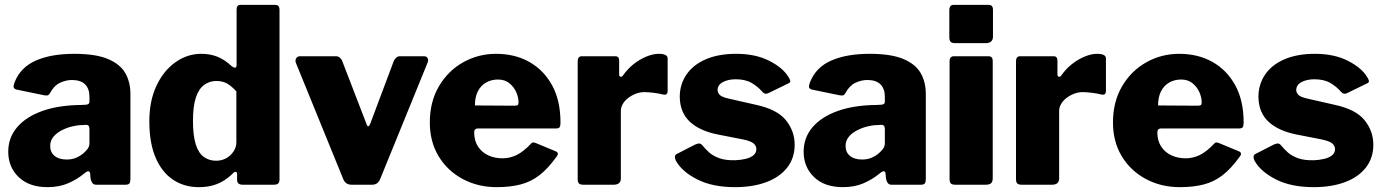

<svg xmlns="http://www.w3.org/2000/svg" viewBox="-20 -762 5708 792"><path d="M327 -46Q298 -22 261 -6Q224 10 176 10Q100 10 57 -31.5Q14 -73 14 -136Q14 -194 50.5 -237Q87 -280 154 -304Q221 -328 313 -329L334 -330Q338 -330 343.5 -332.5Q349 -335 349 -344V-363Q349 -396 331 -414Q313 -432 277 -432Q252 -432 227.5 -420.5Q203 -409 187 -379Q183 -372 179 -369.5Q175 -367 162 -369L46 -393Q40 -395 37 -400Q34 -405 40 -422Q64 -484 127.5 -512Q191 -540 286 -540Q374 -540 424.5 -519Q475 -498 496.5 -461Q518 -424 518 -374V-25Q518 -11 514 -5.5Q510 0 497 0H376Q365 0 359.5 -9.5Q354 -19 353 -31L352 -46Q349 -65 327 -46ZM349 -230Q349 -248 334 -247L318 -246Q300 -246 277.5 -240.5Q255 -235 234.5 -224.5Q214 -214 200.5 -198Q187 -182 187 -160Q187 -134 205 -119Q223 -104 255 -104Q277 -104 293.5 -111Q310 -118 321 -127Q333 -137 341 -147.5Q349 -158 349 -171V-230Z M981 0Q971 0 964.5 -4.5Q958 -9 958 -21V-45Q958 -52 953 -53Q948 -54 943 -49Q926 -32 905.5 -18.5Q885 -5 859 2.5Q833 10 800 10Q740 10 694 -20.5Q648 -51 622 -111.5Q596 -172 596 -262Q596 -346 625.5 -408.5Q655 -471 704 -505.5Q753 -540 810 -540Q847 -540 877 -528Q907 -516 937 -488Q946 -482 951 -483Q956 -484 956 -496V-723Q956 -742 972 -742H1115Q1133 -742 1133 -721V-23Q1133 -11 1128 -5.5Q1123 0 1108 0H981ZM955 -385Q936 -406 917.5 -417Q899 -428 872 -428Q845 -428 822.5 -412Q800 -396 788 -360Q776 -324 776 -263Q776 -203 787.5 -166.5Q799 -130 821 -114.5Q843 -99 871 -99Q895 -99 913.5 -109.5Q932 -120 943.5 -137.5Q955 -155 955 -175V-385Z M1729 -530Q1740 -530 1744 -522Q1748 -514 1744 -504L1548 -23Q1539 0 1514 0H1431Q1405 0 1396 -23L1200 -504Q1197 -514 1202 -522Q1207 -530 1218 -530H1366Q1375 -530 1381.5 -524.5Q1388 -519 1391 -512L1492 -250Q1498 -231 1507 -251L1605 -512Q1609 -519 1615 -524.5Q1621 -530 1629 -530H1729Z M1936 -216Q1936 -182 1951.5 -158Q1967 -134 1993.5 -121.5Q2020 -109 2053 -109Q2083 -109 2111 -122.5Q2139 -136 2171 -170Q2175 -174 2178 -174.5Q2181 -175 2190 -172L2272 -138Q2288 -131 2276 -116Q2241 -67 2205.5 -39.5Q2170 -12 2127 -1Q2084 10 2029 10Q1951 10 1888 -24Q1825 -58 1789 -118Q1753 -178 1753 -257Q1753 -342 1790.5 -406Q1828 -470 1890.5 -505Q1953 -540 2026 -540Q2104 -540 2163.5 -506.5Q2223 -473 2257.5 -410Q2292 -347 2292 -257Q2292 -245 2289.5 -239Q2287 -233 2275 -232H1950Q1944 -232 1940 -228Q1936 -224 1936 -216ZM2102 -326Q2112 -326 2115.5 -328.5Q2119 -331 2119 -340Q2119 -359 2110 -380.5Q2101 -402 2082 -418Q2063 -434 2034 -434Q2007 -434 1985 -421.5Q1963 -409 1951 -385Q1939 -361 1939 -327Z M2387 0Q2373 0 2368 -5.5Q2363 -11 2363 -23V-509Q2363 -530 2380 -530H2518Q2534 -530 2534 -512V-454Q2534 -447 2539.5 -445.5Q2545 -444 2550 -451Q2568 -477 2593 -497Q2618 -517 2646 -528.5Q2674 -540 2697 -540Q2734 -540 2734 -521V-387Q2734 -368 2716 -372Q2696 -377 2673.5 -379.5Q2651 -382 2638 -382Q2620 -382 2603 -375.5Q2586 -369 2571.5 -358Q2557 -347 2549 -333Q2541 -319 2541 -305V-26Q2541 0 2511 0H2387Z M3123 -385Q3107 -404 3081 -419.5Q3055 -435 3015 -435Q2984 -435 2962 -423.5Q2940 -412 2940 -390Q2940 -381 2948 -371.5Q2956 -362 2987 -355L3097 -330Q3186 -311 3222 -266Q3258 -221 3258 -165Q3258 -110 3227 -70.5Q3196 -31 3140.5 -10.5Q3085 10 3012 10Q2919 10 2856 -22Q2793 -54 2768 -99Q2764 -107 2764 -114.5Q2764 -122 2770 -126L2848 -166Q2860 -171 2866 -170Q2872 -169 2876 -164Q2889 -148 2905 -133.5Q2921 -119 2947 -109.5Q2973 -100 3013 -101Q3037 -102 3057 -107Q3077 -112 3088.5 -122Q3100 -132 3100 -147Q3100 -160 3089 -170Q3078 -180 3044 -187L2942 -207Q2866 -222 2825.5 -260Q2785 -298 2784 -362Q2784 -413 2811 -453.5Q2838 -494 2890.5 -517Q2943 -540 3017 -540Q3096 -540 3152.5 -511.5Q3209 -483 3232 -445Q3237 -438 3239.5 -430Q3242 -422 3232 -418L3150 -378Q3141 -374 3135 -376Q3129 -378 3123 -385Z M3608 -46Q3579 -22 3542 -6Q3505 10 3457 10Q3381 10 3338 -31.5Q3295 -73 3295 -136Q3295 -194 3331.5 -237Q3368 -280 3435 -304Q3502 -328 3594 -329L3615 -330Q3619 -330 3624.5 -332.5Q3630 -335 3630 -344V-363Q3630 -396 3612 -414Q3594 -432 3558 -432Q3533 -432 3508.5 -420.5Q3484 -409 3468 -379Q3464 -372 3460 -369.5Q3456 -367 3443 -369L3327 -393Q3321 -395 3318 -400Q3315 -405 3321 -422Q3345 -484 3408.5 -512Q3472 -540 3567 -540Q3655 -540 3705.5 -519Q3756 -498 3777.5 -461Q3799 -424 3799 -374V-25Q3799 -11 3795 -5.5Q3791 0 3778 0H3657Q3646 0 3640.5 -9.5Q3635 -19 3634 -31L3633 -46Q3630 -65 3608 -46ZM3630 -230Q3630 -248 3615 -247L3599 -246Q3581 -246 3558.5 -240.5Q3536 -235 3515.5 -224.5Q3495 -214 3481.5 -198Q3468 -182 3468 -160Q3468 -134 3486 -119Q3504 -104 3536 -104Q3558 -104 3574.5 -111Q3591 -118 3602 -127Q3614 -137 3622 -147.5Q3630 -158 3630 -171V-230Z M4075 -27Q4075 -12 4068 -6Q4061 0 4045 0H3921Q3907 0 3902 -5.5Q3897 -11 3897 -23V-509Q3897 -530 3915 -530H4058Q4075 -530 4075 -511ZM4076 -611Q4076 -584 4045 -584H3920Q3906 -584 3901 -590Q3896 -596 3896 -608V-720Q3896 -742 3914 -742H4058Q4076 -742 4076 -722Z M4195 0Q4181 0 4176 -5.5Q4171 -11 4171 -23V-509Q4171 -530 4188 -530H4326Q4342 -530 4342 -512V-454Q4342 -447 4347.5 -445.5Q4353 -444 4358 -451Q4376 -477 4401 -497Q4426 -517 4454 -528.5Q4482 -540 4505 -540Q4542 -540 4542 -521V-387Q4542 -368 4524 -372Q4504 -377 4481.5 -379.5Q4459 -382 4446 -382Q4428 -382 4411 -375.5Q4394 -369 4379.5 -358Q4365 -347 4357 -333Q4349 -319 4349 -305V-26Q4349 0 4319 0H4195Z M4754 -216Q4754 -182 4769.5 -158Q4785 -134 4811.5 -121.5Q4838 -109 4871 -109Q4901 -109 4929 -122.5Q4957 -136 4989 -170Q4993 -174 4996 -174.5Q4999 -175 5008 -172L5090 -138Q5106 -131 5094 -116Q5059 -67 5023.5 -39.5Q4988 -12 4945 -1Q4902 10 4847 10Q4769 10 4706 -24Q4643 -58 4607 -118Q4571 -178 4571 -257Q4571 -342 4608.5 -406Q4646 -470 4708.5 -505Q4771 -540 4844 -540Q4922 -540 4981.5 -506.5Q5041 -473 5075.5 -410Q5110 -347 5110 -257Q5110 -245 5107.5 -239Q5105 -233 5093 -232H4768Q4762 -232 4758 -228Q4754 -224 4754 -216ZM4920 -326Q4930 -326 4933.5 -328.5Q4937 -331 4937 -340Q4937 -359 4928 -380.5Q4919 -402 4900 -418Q4881 -434 4852 -434Q4825 -434 4803 -421.5Q4781 -409 4769 -385Q4757 -361 4757 -327Z M5510 -385Q5494 -404 5468 -419.5Q5442 -435 5402 -435Q5371 -435 5349 -423.5Q5327 -412 5327 -390Q5327 -381 5335 -371.5Q5343 -362 5374 -355L5484 -330Q5573 -311 5609 -266Q5645 -221 5645 -165Q5645 -110 5614 -70.5Q5583 -31 5527.5 -10.5Q5472 10 5399 10Q5306 10 5243 -22Q5180 -54 5155 -99Q5151 -107 5151 -114.5Q5151 -122 5157 -126L5235 -166Q5247 -171 5253 -170Q5259 -169 5263 -164Q5276 -148 5292 -133.5Q5308 -119 5334 -109.5Q5360 -100 5400 -101Q5424 -102 5444 -107Q5464 -112 5475.5 -122Q5487 -132 5487 -147Q5487 -160 5476 -170Q5465 -180 5431 -187L5329 -207Q5253 -222 5212.5 -260Q5172 -298 5171 -362Q5171 -413 5198 -453.5Q5225 -494 5277.5 -517Q5330 -540 5404 -540Q5483 -540 5539.5 -511.5Q5596 -483 5619 -445Q5624 -438 5626.5 -430Q5629 -422 5619 -418L5537 -378Q5528 -374 5522 -376Q5516 -378 5510 -385Z"/></svg>

Font: Libre Franklin Thin ExtraBold
Style: Regular
Weight: 800
Version: Version 3.000